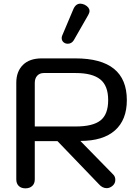

<svg xmlns="http://www.w3.org/2000/svg" viewBox="-20 -1019 763 1049"><path d="M69 -567Q69 -628 105 -664Q141 -700 208 -700H392Q673 -700 673 -472Q673 -364 608 -306.5Q543 -249 419 -249L599 -65Q610 -54 610 -36Q610 -16 594 -3Q579 9 563 9Q539 9 520 -13L294 -248H170V-39Q170 -16 156 -3Q142 10 119 10Q96 10 82.5 -3Q69 -16 69 -39ZM394 -328Q487 -328 529 -361Q571 -394 571 -472Q571 -551 527.5 -585.5Q484 -620 394 -620H219Q197 -620 183.5 -605.5Q170 -591 170 -566V-328ZM317 -811Q317 -818 320 -825L380 -967Q393 -999 419 -999Q429 -999 443 -993Q469 -979 469 -959Q469 -949 462 -937L383 -799Q371 -780 350 -780Q343 -780 335 -783Q317 -792 317 -811Z"/></svg>

Font: Kodchasan Medium
Style: Regular
Weight: 500
Designer: Katatrad Aksorn Co.,Ltd.
Foundry: Cadson Demak Co.,Ltd.
Version: Version 1.000; ttfautohint (v1.6)